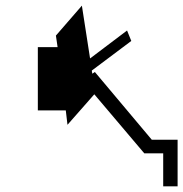

<svg xmlns="http://www.w3.org/2000/svg" viewBox="-20 -543 649 680"><path d="M307 -282 316 -288 558 0H491L314 -209L219 -101L213 -152H114V-376H184L178 -417L270 -523L299 -336L430 -435L445 -398L305 -293ZM609 117H558V0H491V-48H609Z"/></svg>

Font: Montserrat-Alt1 Light
Style: Regular
Weight: 300
Designer: Differentunic
Foundry: Differentunic
Version: Version 7.222